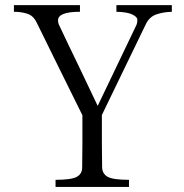

<svg xmlns="http://www.w3.org/2000/svg" viewBox="-20 -741 728 761"><path d="M35.2 -694.3V-720.7H296.9V-694.3Q210 -694.3 210 -660.2Q210 -652.3 212.9 -644.5Q251 -563.5 290 -483.4Q329.1 -402.3 367.2 -321.3L521.5 -643.6Q524.4 -651.4 524.4 -663.1Q524.4 -673.8 504.4 -683.6Q484.4 -693.4 441.4 -694.3V-720.7H661.1V-694.3Q628.9 -693.4 601.6 -684.6Q574.2 -675.8 559.6 -648.4Q471.7 -466.8 383.8 -285.2V-172.9Q383.8 -123 384.8 -77.1Q385.7 -51.8 407.2 -40Q428.7 -28.3 491.2 -28.3V0H200.2V-28.3Q262.7 -28.3 284.2 -40Q305.7 -51.8 305.7 -77.1Q306.6 -122.1 306.6 -171.9V-284.2Q260.7 -376 215.8 -467.8Q170.9 -559.6 125 -652.3Q112.3 -678.7 88.4 -686.5Q64.5 -694.3 35.2 -694.3ZM104.5 -694.3ZM189.5 -694.3ZM432.6 -28.3ZM545.9 -694.3ZM582 -694.3Z"/></svg>

Font: GenEi Koburi Mincho v6
Style: Regular
Weight: 400
Designer: o_tamon (Modified)
Foundry: o_tamon / Adobe Systems Incorporated
Version: Version 6.1